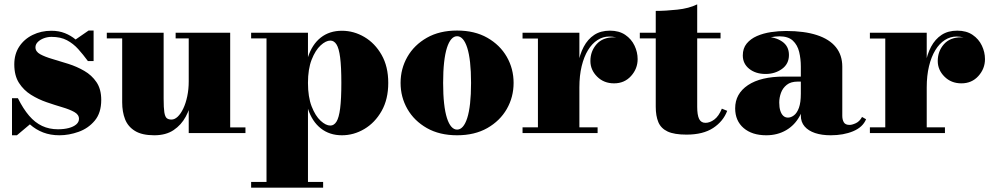

<svg xmlns="http://www.w3.org/2000/svg" viewBox="-20 -610 4541 880"><path d="M35 10V-160H62Q86.5 -111 113.5 -79.5Q140.5 -48 173 -32.8Q205.5 -17.5 245.5 -17.5Q273.5 -17.5 295.2 -23.2Q317 -29 329.5 -39.8Q342 -50.5 342 -65.5Q342 -84.5 320.8 -96.5Q299.5 -108.5 265.5 -118.5Q231.5 -128.5 193.8 -141.5Q156 -154.5 122.2 -175.5Q88.5 -196.5 67 -230Q45.5 -263.5 45.5 -315Q45.5 -362 68.2 -396.5Q91 -431 129.8 -450Q168.5 -469 215.5 -469Q250 -469 277.5 -458Q305 -447 326.5 -429L386 -470H409V-330H383Q361 -360 338.5 -385Q316 -410 287 -425.5Q258 -441 216 -441Q198 -441 181.2 -434.8Q164.5 -428.5 153.5 -417.8Q142.5 -407 142.5 -393Q142.5 -373.5 164.2 -361.5Q186 -349.5 220.5 -339.5Q255 -329.5 293.5 -317.2Q332 -305 366.2 -285.2Q400.5 -265.5 422.2 -233.5Q444 -201.5 444 -152Q444 -92.5 414.2 -57Q384.5 -21.5 340.2 -5.8Q296 10 252.5 10Q211.5 10 178 -2.8Q144.5 -15.5 117 -40L57.5 10Z M687 10Q631 10 598.8 -9.8Q566.5 -29.5 553.2 -63.5Q540 -97.5 540 -141V-434H469.5V-460H730V-157.5Q730 -115.5 733.2 -95.2Q736.5 -75 744.2 -68.5Q752 -62 766 -62Q780.5 -62 794.5 -75.2Q808.5 -88.5 820 -112.5Q831.5 -136.5 838.2 -168.5Q845 -200.5 845 -237.5H868.5Q868.5 -199.5 860 -156.2Q851.5 -113 831.2 -75.2Q811 -37.5 775.8 -13.8Q740.5 10 687 10ZM845 0V-434H785V-460H1035V-26H1105V0Z M1131 250V224H1201.5V-434H1131V-460H1391.5V-348Q1410.5 -406.5 1450.2 -437.8Q1490 -469 1547 -469Q1601.5 -469 1650 -440.5Q1698.5 -412 1729 -358.5Q1759.5 -305 1759.5 -230Q1759.5 -155 1729 -101.2Q1698.5 -47.5 1650 -18.8Q1601.5 10 1547 10Q1490.5 10 1450.5 -21.5Q1410.5 -53 1391.5 -111.5V224H1461V250ZM1494 -34.5Q1511 -34.5 1522.2 -52.5Q1533.5 -70.5 1539 -113.2Q1544.5 -156 1544.5 -230Q1544.5 -304 1539 -346.5Q1533.5 -389 1522.2 -406.5Q1511 -424 1494 -424Q1473.5 -424 1449.5 -402Q1425.5 -380 1408.5 -336.8Q1391.5 -293.5 1391.5 -230Q1391.5 -165.5 1408.5 -122Q1425.5 -78.5 1449.5 -56.5Q1473.5 -34.5 1494 -34.5Z M2075 10Q1994.5 10 1936.5 -23Q1878.5 -56 1847.2 -110.5Q1816 -165 1816 -230Q1816 -295 1847.2 -349.5Q1878.5 -404 1936.5 -437Q1994.5 -470 2075 -470Q2155.5 -470 2213.5 -437Q2271.5 -404 2302.8 -349.5Q2334 -295 2334 -230Q2334 -165 2302.8 -110.5Q2271.5 -56 2213.5 -23Q2155.5 10 2075 10ZM2075 -16Q2089.5 -16 2101.2 -29.2Q2113 -42.5 2121.5 -69Q2130 -95.5 2134.5 -135.8Q2139 -176 2139 -230Q2139 -284 2134.5 -324.2Q2130 -364.5 2121.5 -391Q2113 -417.5 2101.2 -430.8Q2089.5 -444 2075 -444Q2060.5 -444 2048.8 -430.8Q2037 -417.5 2028.5 -391Q2020 -364.5 2015.5 -324.2Q2011 -284 2011 -230Q2011 -176 2015.5 -135.8Q2020 -95.5 2028.5 -69Q2037 -42.5 2048.8 -29.2Q2060.5 -16 2075 -16Z M2620.5 -209.5Q2620.5 -266 2628.8 -313.5Q2637 -361 2655.5 -395.8Q2674 -430.5 2703.5 -450Q2733 -469.5 2775.5 -469.5Q2817.5 -469.5 2845.8 -450.2Q2874 -431 2888.2 -401Q2902.5 -371 2902.5 -339Q2902.5 -295 2872.2 -261.5Q2842 -228 2794.5 -228Q2747.5 -228 2716.8 -258.8Q2686 -289.5 2686 -330.5Q2686 -375 2714 -407Q2742 -439 2793.5 -439Q2825.5 -439 2849.8 -424.5Q2874 -410 2887.8 -387Q2901.5 -364 2901.5 -339H2875Q2875 -366 2863 -389.5Q2851 -413 2828.2 -427.8Q2805.5 -442.5 2772 -442.5Q2743.5 -442.5 2718.5 -426.5Q2693.5 -410.5 2675 -380.2Q2656.5 -350 2646 -306.8Q2635.5 -263.5 2635.5 -209.5ZM2635.5 -460V-26.5H2719V0H2375V-26.5H2445.5V-433.5H2375V-460Z M3126.5 7Q3070.5 7 3040 -7.2Q3009.5 -21.5 2997.5 -50Q2985.5 -78.5 2985.5 -121V-560Q3030.5 -560 3084.2 -565.8Q3138 -571.5 3175.5 -590V-120.5Q3175.5 -83 3184.2 -65Q3193 -47 3213.5 -47Q3233.5 -47 3254 -62.2Q3274.5 -77.5 3288.5 -112L3313 -102Q3295 -54 3248.8 -23.5Q3202.5 7 3126.5 7ZM2912.5 -434V-460H3282.5V-434Z M3787.5 10Q3746.5 10 3715.8 -0.2Q3685 -10.5 3667.8 -30.5Q3650.5 -50.5 3650.5 -80V-304.5Q3650.5 -340.5 3642.8 -372.2Q3635 -404 3613.8 -423.8Q3592.5 -443.5 3552.5 -443.5Q3534 -443.5 3510.8 -439Q3487.5 -434.5 3466.2 -424.5Q3445 -414.5 3431.2 -397.8Q3417.5 -381 3417.5 -356H3385.5Q3385.5 -393 3416 -417Q3446.5 -441 3489 -441Q3533 -441 3564.5 -419.8Q3596 -398.5 3596 -358Q3596 -317 3564 -294Q3532 -271 3489 -271Q3443.5 -271 3414 -294.5Q3384.5 -318 3384.5 -356Q3384.5 -388.5 3402.2 -410.2Q3420 -432 3449.2 -444.8Q3478.5 -457.5 3513.5 -462.8Q3548.5 -468 3582.5 -468Q3666.5 -468 3724 -449.2Q3781.5 -430.5 3811 -394Q3840.5 -357.5 3840.5 -304.5V-79Q3840.5 -61.5 3847.5 -49.5Q3854.5 -37.5 3874 -37.5Q3885.5 -37.5 3902.8 -45.5Q3920 -53.5 3931 -74L3949.5 -63.5Q3934.5 -27 3890.2 -8.5Q3846 10 3787.5 10ZM3492 10Q3427 10 3388.2 -23.2Q3349.5 -56.5 3349.5 -113.5Q3349.5 -180.5 3408.2 -219.8Q3467 -259 3573.5 -259H3697V-236H3636Q3604.5 -236 3586 -221.2Q3567.5 -206.5 3559.5 -184.5Q3551.5 -162.5 3551.5 -140Q3551.5 -117.5 3556.5 -102.2Q3561.5 -87 3570.2 -79Q3579 -71 3591.5 -71Q3605.5 -71 3619.2 -81.5Q3633 -92 3641.8 -116Q3650.5 -140 3650.5 -180.5H3668.5Q3668.5 -121.5 3645.8 -79Q3623 -36.5 3583 -13.2Q3543 10 3492 10Z M4212.5 -209.5Q4212.5 -266 4220.8 -313.5Q4229 -361 4247.5 -395.8Q4266 -430.5 4295.5 -450Q4325 -469.5 4367.5 -469.5Q4409.5 -469.5 4437.8 -450.2Q4466 -431 4480.2 -401Q4494.5 -371 4494.5 -339Q4494.5 -295 4464.2 -261.5Q4434 -228 4386.5 -228Q4339.5 -228 4308.8 -258.8Q4278 -289.5 4278 -330.5Q4278 -375 4306 -407Q4334 -439 4385.5 -439Q4417.5 -439 4441.8 -424.5Q4466 -410 4479.8 -387Q4493.5 -364 4493.5 -339H4467Q4467 -366 4455 -389.5Q4443 -413 4420.2 -427.8Q4397.5 -442.5 4364 -442.5Q4335.5 -442.5 4310.5 -426.5Q4285.5 -410.5 4267 -380.2Q4248.5 -350 4238 -306.8Q4227.5 -263.5 4227.5 -209.5ZM4227.5 -460V-26.5H4311V0H3967V-26.5H4037.5V-433.5H3967V-460Z"/></svg>

Font: Bodoni Moda 9pt Black
Style: Regular
Weight: 900
Designer: Owen Earl
Foundry: indestructible type
Version: Version 2.005